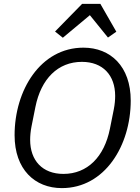

<svg xmlns="http://www.w3.org/2000/svg" viewBox="-20 -955 719 987"><path d="M402 -935 263 -793 303 -761 442 -877 535 -762 578 -792 496 -935ZM298 12C519 12 652 -207 652 -438C652 -614 548 -710 409 -710C188 -710 55 -491 55 -260C55 -84 159 12 298 12ZM306 -61C198 -61 135 -130 135 -236C135 -256 137 -280 142 -305L162 -405C191 -550 278 -637 401 -637C509 -637 572 -568 572 -462C572 -442 570 -418 565 -393L545 -293C516 -148 429 -61 306 -61Z"/></svg>

Font: LVC Sans
Style: Italic
Weight: 400
Italic angle: -11.31°
Designer: Mike Abbink, Paul van der Laan, Pieter van Rosmalen
Foundry: Bold Monday
Version: Version 3.0